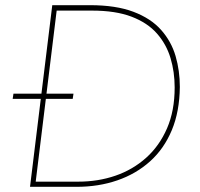

<svg xmlns="http://www.w3.org/2000/svg" viewBox="-20 -722 771 742"><path d="M96 0 182 -702H328Q428 -702 495.5 -676.5Q563 -651 602.5 -606.5Q642 -562 658.5 -505.5Q675 -449 675 -386Q674 -291 644 -219Q614 -147 560 -98.5Q506 -50 433.5 -25Q361 0 276 0ZM118 -20H283Q359 -20 426 -43Q493 -66 544.5 -112Q596 -158 625.5 -226Q655 -294 655 -384Q655 -444 639 -497.5Q623 -551 586.5 -592.5Q550 -634 488.5 -657.5Q427 -681 336 -681H199ZM32 -360H264L261 -340H29Z"/></svg>

Font: Josefin Sans Thin Thin
Style: Italic
Weight: 250
Italic angle: -7°
Version: Version 2.000